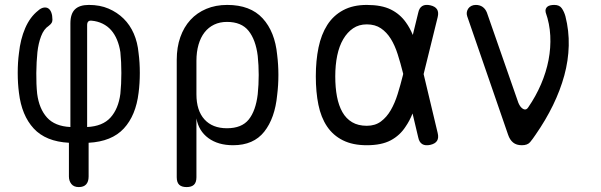

<svg xmlns="http://www.w3.org/2000/svg" viewBox="-20 -580 2440 780"><path d="M300 180Q280 180 270 167.5Q260 155 260 137V0Q166 -5 117 -58Q68 -111 57 -203Q52 -241 52 -284Q52 -327 57 -364Q63 -421 82.5 -466Q102 -511 135 -537Q146 -547 157 -549Q168 -551 176 -546Q184 -541 188.5 -529Q193 -517 193 -500Q193 -493 190 -487.5Q187 -482 178 -475Q158 -462 147 -433Q136 -404 132 -368Q128 -329 127.5 -283.5Q127 -238 131 -199Q139 -138 171 -102.5Q203 -67 266 -64V-485Q266 -524 284.5 -542Q303 -560 341 -560Q386 -560 421 -545Q456 -530 482 -504.5Q508 -479 523.5 -443.5Q539 -408 543 -364Q548 -327 548 -284Q548 -241 543 -203Q532 -111 483 -58Q434 -5 340 0V137Q340 158 330 169Q320 180 300 180ZM334 -478V-64Q397 -67 429 -102.5Q461 -138 469 -199Q473 -238 473 -283.5Q473 -329 469 -368Q465 -395 455.5 -418Q446 -441 431.5 -457.5Q417 -474 396.5 -484Q376 -494 352 -496Q343 -497 338.5 -492.5Q334 -488 334 -478Z M738 180Q718 180 708 170.5Q698 161 698 140V-337Q698 -388 712.5 -429Q727 -470 753.5 -499Q780 -528 818 -544Q856 -560 903 -560Q997 -560 1047 -505.5Q1097 -451 1106 -357Q1111 -317 1111 -275.5Q1111 -234 1106 -194Q1097 -100 1053.5 -45Q1010 10 927 10Q866 10 826.5 -19Q787 -48 778 -99V140Q778 161 768 170.5Q758 180 738 180ZM902 -59Q962 -59 990.5 -94.5Q1019 -130 1027 -197Q1031 -236 1031 -275.5Q1031 -315 1027 -353Q1019 -418 990 -454.5Q961 -491 902 -491Q873 -491 850 -480Q827 -469 811 -448.5Q795 -428 786.5 -398.5Q778 -369 778 -333V-197Q778 -131 810.5 -95Q843 -59 902 -59Z M1758 -40Q1763 -20 1755.5 -8Q1748 4 1728 8.5Q1708 13 1695.5 5.5Q1683 -2 1679 -22L1656 -119Q1644 -89 1628 -66Q1605 -30 1567.5 -10Q1530 10 1470 10Q1413 10 1373 -10Q1333 -30 1308.5 -66.5Q1284 -103 1273.5 -154.5Q1263 -206 1263 -270Q1263 -334 1274 -387Q1285 -440 1309.5 -478.5Q1334 -517 1374 -538.5Q1414 -560 1470 -560Q1530 -560 1567.5 -541.5Q1605 -523 1629 -489Q1645 -467 1657 -438L1679 -528Q1683 -548 1695.5 -555.5Q1708 -563 1728 -558.5Q1748 -554 1755.5 -542Q1763 -530 1758 -510L1701 -279ZM1618 -280 1617 -284Q1607 -324 1595.5 -360Q1584 -396 1567.5 -422.5Q1551 -449 1527.5 -465Q1504 -481 1470 -481Q1438 -481 1414.5 -465Q1391 -449 1374.5 -421Q1358 -393 1350 -354.5Q1342 -316 1342 -270Q1342 -224 1349 -187.5Q1356 -151 1371 -124.5Q1386 -98 1410.5 -83.5Q1435 -69 1470 -69Q1504 -69 1527.5 -86.5Q1551 -104 1567.5 -132.5Q1584 -161 1595.5 -198Q1607 -235 1617 -275Z M2044 -33 1878 -514Q1875 -523 1876.5 -531Q1878 -539 1882.5 -545.5Q1887 -552 1895 -556Q1903 -560 1913 -560Q1929 -560 1940.5 -552Q1952 -544 1958 -529L2086 -162Q2094 -143 2106 -137Q2118 -131 2126 -144Q2157 -189 2178 -238Q2199 -287 2208.5 -336.5Q2218 -386 2215.5 -435Q2213 -484 2197 -529Q2195 -537 2197 -543Q2199 -549 2204 -553Q2209 -557 2216.5 -558.5Q2224 -560 2232 -560Q2253 -560 2262.5 -546Q2272 -532 2277 -514Q2292 -455 2290.5 -394.5Q2289 -334 2272.5 -273.5Q2256 -213 2226.5 -152.5Q2197 -92 2156 -33Q2144 -15 2133.5 -2.5Q2123 10 2100 10Q2078 10 2064.5 -1Q2051 -12 2044 -33Z"/></svg>

Font: Maple Mono NL Light
Style: Regular
Weight: 300
Monospace: yes
Designer: subframe7536
Version: Version 7.000